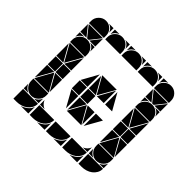

<svg xmlns="http://www.w3.org/2000/svg" viewBox="-167 -877 1186 1186"><g transform="rotate(45 426.0 -284.5)"><path d="M284 -657Q311 -657 330 -638Q349 -619 349 -592V-572H219V-592Q219 -618 238.5 -637.5Q258 -657 284 -657ZM568 -657Q595 -657 614 -638Q633 -619 633 -592V-572H503V-592Q503 -618 522.5 -637.5Q542 -657 568 -657ZM426 -657Q453 -657 472 -638Q491 -619 491 -592V-572H361V-592Q361 -618 380.5 -637.5Q400 -657 426 -657ZM361 3H491Q491 23 482 39Q473 55 458.5 66Q444 77 425.5 82.5Q407 88 389 88H361ZM219 3H349Q349 23 340 39Q331 55 316.5 66Q302 77 283.5 82.5Q265 88 247 88H219ZM503 3H633Q633 23 624 39Q615 55 600.5 66Q586 77 567.5 82.5Q549 88 531 88H503ZM363 -92 426 -205 490 -92ZM490 -402 426 -290 363 -402ZM424 -212H361V-282H424ZM349 -212H287V-282H349ZM361 -287V-395L422 -287ZM361 -207H422L361 -99ZM491 -287H431L491 -395ZM491 -207V-99L431 -207ZM349 -207V-99L289 -207ZM349 -287H289L349 -395ZM567 88Q589 81 607 67Q625 53 633 30V88ZM425 88Q447 81 465 67Q483 53 491 30V88ZM283 88Q305 81 323 67Q341 53 349 30V88ZM219 -42Q231 -14 259 -2H219ZM594 -2Q608 -8 618 -18Q628 -28 633 -42V-2ZM361 -657H401Q387 -652 377 -642Q367 -632 361 -618ZM219 -657H259Q245 -652 235 -642Q225 -632 219 -618ZM503 -657H543Q529 -652 519 -642Q509 -632 503 -618ZM349 -657V-618Q339 -647 310 -657ZM633 -657V-618Q623 -647 594 -657ZM491 -657V-618Q481 -647 452 -657ZM142 -492Q169 -492 188 -473Q207 -454 207 -427V-407H77V-427Q77 -453 96.5 -472.5Q116 -492 142 -492ZM142 -657Q169 -657 188 -638Q207 -619 207 -592V-572H77V-592Q77 -618 96.5 -637.5Q116 -657 142 -657ZM710 -492Q737 -492 756 -473Q775 -454 775 -427V-407H645V-427Q645 -453 664.5 -472.5Q684 -492 710 -492ZM710 -657Q737 -657 756 -638Q775 -619 775 -592V-572H645V-592Q645 -618 664.5 -637.5Q684 -657 710 -657ZM77 3H207Q207 23 198 39Q189 55 174.5 66Q160 77 141.5 82.5Q123 88 105 88H77ZM645 3H775Q775 23 766 39Q757 55 742.5 66Q728 77 709.5 82.5Q691 88 673 88H645ZM710 -2Q684 -2 664.5 -21.5Q645 -41 645 -67V-87H775V-67Q775 -41 755.5 -21.5Q736 -2 710 -2ZM142 -2Q116 -2 96.5 -21.5Q77 -41 77 -67V-87H207V-67Q207 -41 187.5 -21.5Q168 -2 142 -2ZM647 -92 710 -205 774 -92ZM79 -92 142 -205 206 -92ZM206 -402 142 -290 79 -402ZM774 -402 710 -290 647 -402ZM205 -567 149 -497H136L80 -567ZM773 -567 717 -497H704L648 -567ZM708 -212H645V-282H708ZM140 -212H77V-282H140ZM775 -212H713V-282H775ZM207 -212H145V-282H207ZM77 -287V-395L138 -287ZM645 -287V-395L706 -287ZM645 -207H706L645 -99ZM77 -207H138L77 -99ZM207 -287H147L207 -395ZM775 -207V-99L715 -207ZM775 -287H715L775 -395ZM207 -207V-99L147 -207ZM645 -497V-563L698 -497ZM77 -497V-563L130 -497ZM775 -497H723L775 -563ZM207 -497H155L207 -563ZM141 88Q163 81 181 67Q199 53 207 30V88ZM77 -42Q89 -14 117 -2H77ZM645 -42Q657 -14 685 -2H645ZM736 -2Q750 -8 760 -18Q770 -28 775 -42V-2ZM645 -657H685Q671 -652 661 -642Q651 -632 645 -618ZM77 -492H117Q103 -487 93 -477Q83 -467 77 -453ZM168 -2Q182 -8 192 -18Q202 -28 207 -42V-2ZM645 -492H685Q671 -487 661 -477Q651 -467 645 -453ZM207 -492V-453Q197 -482 168 -492ZM207 -657V-618Q197 -647 168 -657ZM503 -287V-395L564 -287ZM503 -207H564L503 -99ZM775 -492V-453Q765 -482 736 -492Z"/></g></svg>

Font: CAT DyFa
Style: Regular
Weight: 400
Designer: Peter Wiegel
Foundry: Peter Wiegel
Version: Version 1.001; ttfautohint (v1.3)